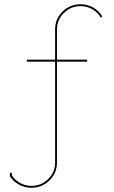

<svg xmlns="http://www.w3.org/2000/svg" viewBox="-20 -676 540 910"><path d="M250 94.2Q250 144 214.6 179Q179.2 213.9 128.9 213.9Q97.7 213.9 70.6 199.2Q43.5 184.6 26.9 159.2V157.2V143.1H36.1V153.8L38.1 158.2Q53.2 179.7 77.4 192.4Q101.6 205.1 128.9 205.1Q174.8 205.1 208 172.9Q241.2 140.6 241.2 94.2V-383.8H106.9V-393.1H241.2V-536.1Q241.2 -586.4 276.4 -621.1Q311.5 -655.8 361.8 -655.8Q393.1 -655.8 419.7 -641.4Q446.3 -627 462.9 -601.1L461.9 -602.1V-600.1L463.9 -598.1V-594.2H455.1V-596.2L453.1 -600.1Q438 -621.6 413.6 -634.3Q389.2 -647 361.8 -647Q315.9 -647 283 -614.7Q250 -582.5 250 -536.1V-393.1H393.1V-383.8H250Z"/></svg>

Font: Rawengulk
Style: Ultralight
Weight: 200
Version: Version 0.92